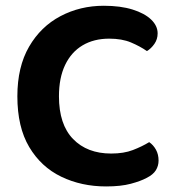

<svg xmlns="http://www.w3.org/2000/svg" viewBox="-20 -644 617 680"><path d="M538.3 -525.8Q538.3 -504.9 526.8 -488.5Q515.3 -472 500.4 -463.1Q475.4 -480.4 443.5 -493.8Q411.6 -507.1 366.9 -507.1Q312.5 -507.1 272.5 -483.4Q232.6 -459.7 210.7 -414.1Q188.8 -368.5 188.8 -303Q188.8 -203.1 238.8 -151.7Q288.7 -100.2 373.8 -100.2Q418.6 -100.2 450.6 -112.6Q482.7 -124.9 508.4 -140.6Q523 -130.7 532.3 -113.9Q541.6 -97.2 541.6 -75.2Q541.6 -56.7 531.9 -40.9Q522.1 -25.1 498.5 -13.5Q478.8 -2.8 443.4 6.8Q408 16.3 355.9 16.3Q268.3 16.3 196.9 -18.2Q125.4 -52.7 83.4 -123.4Q41.5 -194 41.5 -303Q41.5 -407.3 83 -478.7Q124.4 -550 194.2 -586.8Q264 -623.6 347.7 -623.6Q406.6 -623.6 449.3 -610.3Q491.9 -597 515.1 -574.9Q538.3 -552.7 538.3 -525.8Z"/></svg>

Font: Baloo Tamma 2
Style: Regular
Weight: 400
Designer: Divya Kowshik, Shuchita Grover and Ek Type
Foundry: Ek Type
Version: Version 1.700